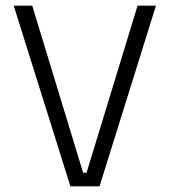

<svg xmlns="http://www.w3.org/2000/svg" viewBox="-20 -659 600 679"><path d="M229 0 28.5 -639H94L274 -48H286L466.5 -639H531.5L332 0Z"/></svg>

Font: Anek Latin Light
Style: Regular
Weight: 300
Designer: Yesha Goshar
Foundry: Ek Type
Version: Version 1.003